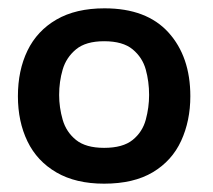

<svg xmlns="http://www.w3.org/2000/svg" viewBox="-20 -431 512 461"><path d="M230 10Q162 10 115.5 -17Q69 -44 46 -91.5Q23 -139 23 -200Q23 -262 46 -309.5Q69 -357 115.5 -384Q162 -411 231 -411Q332 -411 384.5 -353Q437 -295 437 -200Q437 -141 415 -93Q393 -45 347 -17.5Q301 10 230 10ZM230 -76Q275 -76 298.5 -95Q322 -114 330 -143.5Q338 -173 338 -203Q338 -235 330 -264Q322 -293 298.5 -312.5Q275 -332 230 -332Q186 -332 162.5 -312.5Q139 -293 130.5 -264Q122 -235 122 -203Q122 -173 130.5 -143.5Q139 -114 162.5 -95Q186 -76 230 -76Z"/></svg>

Font: Darker Grotesque
Style: Bold
Weight: 700
Designer: Gabriel Lam
Foundry: TypeRant
Version: Version 1.000;gftools[0.9.28]